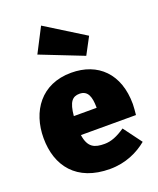

<svg xmlns="http://www.w3.org/2000/svg" viewBox="-169 -1025 943 1147"><g transform="rotate(-20 302.5 -451.0)"><path d="M234 -924 154 -769 426 -662 483 -769ZM589 -296C589 -489 476 -598 306 -598C114 -598 18 -456 18 -287C18 -109 118 22 329 22C430 22 510 -17 567 -64L481 -180C431 -146 391 -130 350 -130C287 -130 246 -145 234 -228H584C586 -248 589 -278 589 -296ZM378 -349H233C241 -437 265 -463 310 -463C365 -463 377 -415 378 -356Z"/></g></svg>

Font: Glow Sans SC Normal Heavy
Style: Regular
Weight: 900
Designer: Ryoko NISHIZUKA (kana, bopomofo & ideographs); Paul D. Hunt (Latin, Greek & Cyrillic); Sandoll Communications, Soo-young
Version: Version 0.93